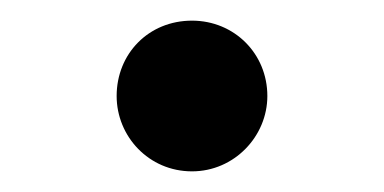

<svg xmlns="http://www.w3.org/2000/svg" viewBox="-20 -150 372 186"><path d="M166 16C207 16 239 -18 239 -57C239 -98 207 -130 166 -130C124 -130 93 -98 93 -57C93 -18 124 16 166 16Z"/></svg>

Font: Noto Serif CJK JP SemiBold
Style: Regular
Weight: 600
Designer: Ryoko NISHIZUKA 西塚涼子 (kana & ideographs); Frank Grießhammer (Latin, Greek & Cyrillic); Wenlong ZHANG 张文龙 (bopomofo); San
Foundry: Adobe
Version: Version 2.001;hotconv 1.1.0;makeotfexe 2.6.0